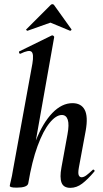

<svg xmlns="http://www.w3.org/2000/svg" viewBox="-20 -896 495 925"><path d="M60 8Q41 8 34 5.5Q27 3 27 0Q27 -4 32.5 -26Q38 -48 42 -74L136 -589Q144 -637 131.5 -647Q119 -657 78 -637Q74 -636 72 -642Q70 -648 74 -649L229 -725Q234 -727 238 -723Q242 -719 241 -717L116 -12Q111 8 60 8ZM319 9Q286 9 276.5 -16Q267 -41 276 -89L305 -248Q314 -296 306.5 -319Q299 -342 278 -342Q250 -342 219 -304Q188 -266 161 -192.5Q134 -119 116 -12L98 -13Q118 -132 152.5 -218.5Q187 -305 232.5 -352Q278 -399 329 -399Q371 -399 388 -367Q405 -335 393 -267L360 -89Q355 -61 359.5 -51.5Q364 -42 373 -42Q384 -42 397 -52Q410 -62 426 -77Q429 -81 433.5 -77Q438 -73 434 -69Q403 -32 376 -11.5Q349 9 319 9ZM113 -748Q111 -747 107.5 -750.5Q104 -754 107 -755L223 -871Q227 -876 232.5 -876Q238 -876 241 -871L324 -755Q326 -754 323 -750.5Q320 -747 317 -748L223 -787Z"/></svg>

Font: Cormorant Infant Light
Style: Italic
Weight: 300
Italic angle: -10°
Designer: Christian Thalmann (Catharsis Fonts)
Foundry: Catharsis Fonts
Version: Version 4.001